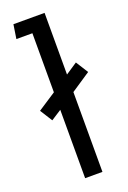

<svg xmlns="http://www.w3.org/2000/svg" viewBox="-143 -784 555 834"><g transform="rotate(-20 134.5 -367.5)"><path d="M99 -316 51 -285 15 -342 99 -397V-670H25L35 -735H179V-450L233 -486L269 -429L179 -369V0H99Z"/></g></svg>

Font: Carrois Gothic
Style: Regular
Weight: 400
Designer: Ralph du Carrois
Foundry: Ralph du Carrois
Version: Version 1.001